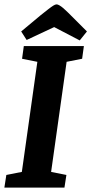

<svg xmlns="http://www.w3.org/2000/svg" viewBox="-25 -859 418 879"><path d="M-5 0 4 -58 75 -72 146 -576 76 -590 84 -648H359L351 -590L280 -576L209 -72L279 -58L270 0ZM340 -674 223 -735 97 -676 72 -715 162 -790Q181 -805 195 -816Q209 -827 218.5 -833Q228 -839 234 -839Q239 -839 247 -834.5Q255 -830 265 -821.5Q275 -813 287 -801L373 -715Z"/></svg>

Font: Faustina Light
Style: Bold Italic
Weight: 700
Italic angle: -8°
Version: Version 1.200